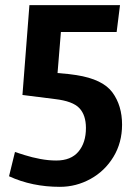

<svg xmlns="http://www.w3.org/2000/svg" viewBox="-20 -533 532 744"><path d="M453 -50Q453 20 419.5 75Q386 130 330.5 160.5Q275 191 212 191Q104 191 15 150L38 56Q47 59 75.5 68Q104 77 136 83Q168 89 198 89Q255 89 284 54.5Q313 20 313 -37Q313 -87 287.5 -114Q262 -141 194 -149L67 -165L94 -513H445L432 -409H216L203 -250Q253 -246 276 -242Q378 -226 415.5 -175Q453 -124 453 -50Z"/></svg>

Font: Enriqueta
Style: Bold
Weight: 700
Designer: Viviana Monsalve, Gustavo Ibarra
Foundry: 72Puntos
Version: Version 2.000